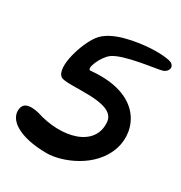

<svg xmlns="http://www.w3.org/2000/svg" viewBox="-162 -793 865 917"><g transform="rotate(30 270.5 -334.5)"><path d="M531 -657C520 -680 417 -676 404 -675C335 -670 203 -653 153 -586C109 -529 61 -376 107 -343C145 -316 391 -373 401 -267C413 -133 249 -90 93 -141C47 -151 14 -148 6 -114C-7 -50 70 7 227 7C303 7 463 -50 506 -186C541 -297 479 -465 210 -439C184 -436 219 -520 257 -547C310 -585 477 -603 506 -611C532 -617 544 -643 531 -657Z"/></g></svg>

Font: Carybe
Style: Regular
Weight: 400
Designer: Genilson Lima Santos
Foundry: Genilson Lima Santos
Version: Version 1.010;PS 001.010;hotconv 1.0.70;makeotf.lib2.5.58329